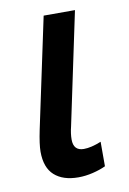

<svg xmlns="http://www.w3.org/2000/svg" viewBox="-69 -585 431 640"><g transform="rotate(-10 146.5 -265.5)"><path d="M35 -96Q35 -121 45 -169L124 -541H230L150 -162Q144 -138 144 -118Q144 -80 179 -80Q204 -80 238 -94V-11Q219 -2 194 4Q169 10 145 10Q93 10 64 -16Q35 -42 35 -96Z"/></g></svg>

Font: Noto Sans UI NarrowMedium
Style: Italic
Weight: 500
Width: 4
Italic angle: -12°
Designer: Monotype Design Team
Foundry: Monotype Imaging Inc.
Version: Version 1.001